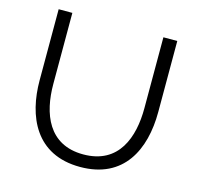

<svg xmlns="http://www.w3.org/2000/svg" viewBox="-104 -820 963 935"><g transform="rotate(15 377.5 -352.5)"><path d="M377 -58C201 -58 148 -203 148 -352V-710H79V-352C79 -172 153 5 378 5C597 5 677 -161 677 -352V-710H607V-352C607 -207 557 -58 377 -58Z"/></g></svg>

Font: Raleway Reg
Style: Regular
Weight: 400
Designer: Matt McInerney, Pablo Impallari, Rodrigo Fuenzalida
Foundry: Matt McInerney, Pablo Impallari, Rodrigo Fuenzalida
Version: Version 3.00 July 28, 2015